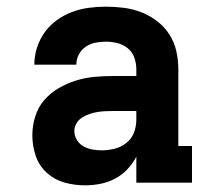

<svg xmlns="http://www.w3.org/2000/svg" viewBox="-20 -548 640 576"><path d="M235 8H234Q203 8 173 -0.5Q143 -9 120 -30Q97 -51 87 -81Q77 -111 77 -142Q77 -170 85.5 -198Q94 -226 112.5 -247.5Q131 -269 156 -283.5Q181 -298 208.5 -306.5Q236 -315 264.5 -317.5Q293 -320 321 -320H389V-340Q389 -358 383 -375Q377 -392 363.5 -403Q350 -414 333 -418.5Q316 -423 298 -423Q282 -423 266.5 -420Q251 -417 237.5 -408Q224 -399 216.5 -384.5Q209 -370 209 -354H83Q83 -380 91 -405Q99 -430 114 -451Q129 -472 150.5 -487.5Q172 -503 196 -512Q220 -521 246 -524.5Q272 -528 298 -528Q325 -528 352 -524.5Q379 -521 404.5 -511Q430 -501 452 -484Q474 -467 488.5 -444Q503 -421 509 -394.5Q515 -368 515 -340V-110H556V0H389V-78Q378 -57 362 -40Q346 -23 325 -12Q304 -1 281 3.5Q258 8 235 8ZM286 -97Q305 -97 324.5 -102Q344 -107 359.5 -119.5Q375 -132 382 -150.5Q389 -169 389 -189V-215H321Q309 -215 297 -214.5Q285 -214 272.5 -212Q260 -210 248.5 -206Q237 -202 226.5 -195.5Q216 -189 209.5 -178Q203 -167 203 -155Q203 -141 210.5 -128.5Q218 -116 230.5 -109Q243 -102 257 -99.5Q271 -97 286 -97Z"/></svg>

Font: Iosevka Etoile Extrabold
Style: Regular
Weight: 800
Designer: Belleve Invis
Foundry: Belleve Invis
Version: Version 22.1.2; ttfautohint (v1.8.4)